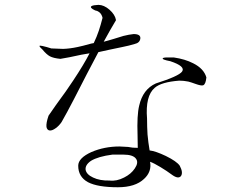

<svg xmlns="http://www.w3.org/2000/svg" viewBox="-20 -791 1040 809"><path d="M246.1 -585 196.3 -586.9 176.8 -592.8Q155.3 -598.6 149.4 -598.6Q140.6 -598.6 158.2 -583Q175.8 -561.5 190.4 -553.7Q205.1 -545.9 234.4 -543Q245.1 -544.9 272.5 -549.8Q288.1 -552.7 323.2 -560.5L357.4 -566.4Q333 -518.6 288.1 -451.2Q262.7 -412.1 215.8 -348.6L184.6 -303.7Q173.8 -272.5 175.8 -255.9Q178.7 -242.2 189.5 -241.2Q200.2 -240.2 214.8 -251Q228.5 -260.7 239.3 -276.4Q260.7 -313.5 292 -374Q310.5 -409.2 345.7 -478.5L394.5 -571.3L443.4 -582Q477.5 -588.9 495.1 -592.8Q524.4 -598.6 546.9 -605.5Q569.3 -610.4 571.3 -628.9Q573.2 -647.5 543 -647.5Q523.4 -645.5 500 -639.6Q486.3 -635.7 459 -627Q443.4 -622.1 435.5 -620.1Q423.8 -617.2 417 -615.2L445.3 -666L468.8 -706.1Q464.8 -729.5 441.4 -750Q418 -770.5 394.5 -770.5Q373 -769.5 366.2 -765.6Q355.5 -758.8 380.9 -747.1Q389.6 -746.1 397.5 -740.2Q408.2 -732.4 412.1 -715.8Q404.3 -685.5 396.5 -662.1Q387.7 -635.7 375 -609.4L364.3 -607.4Q326.2 -596.7 306.6 -592.8Q274.4 -585.9 246.1 -585ZM712.9 -548.8H694.3Q670.9 -549.8 666 -545.9Q661.1 -540 697.3 -533.2Q762.7 -511.7 747.1 -489.3Q732.4 -469.7 636.7 -439.5Q582 -415 566.4 -345.7Q556.6 -305.7 559.6 -221.7L560.5 -168Q550.8 -168 539.1 -168.9Q532.2 -169.9 519.5 -171.9L483.4 -173.8Q419.9 -173.8 365.2 -150.4Q309.6 -125 309.6 -92.8Q309.6 -45.9 350.6 -23.4Q391.6 -2 476.6 -2Q549.8 -2 586.9 -37.1Q620.1 -67.4 612.3 -109.4Q628.9 -103.5 656.2 -86.9Q683.6 -70.3 703.1 -55.7Q730.5 -35.2 742.2 -48.8Q752.9 -63.5 737.3 -92.8Q724.6 -111.3 678.7 -133.8Q635.7 -154.3 610.4 -157.2Q604.5 -191.4 601.6 -224.6Q599.6 -256.8 599.6 -291Q591.8 -386.7 631.8 -420.9Q659.2 -445.3 735.4 -451.2Q753.9 -451.2 773.4 -447.3Q785.2 -444.3 803.7 -437.5Q828.1 -428.7 835.9 -431.6Q846.7 -435.5 849.6 -464.8Q838.9 -502 793.9 -524.4Q759.8 -542 712.9 -548.8ZM454.1 -139.6H499Q542 -139.6 553.7 -121.1Q564.5 -105.5 547.9 -81.1Q532.2 -57.6 502.9 -43Q470.7 -26.4 441.4 -30.3Q400.4 -29.3 372.1 -43Q344.7 -55.7 340.8 -75.2Q337.9 -95.7 363.3 -113.3Q393.6 -131.8 454.1 -139.6Z"/></svg>

Font: Batang
Style: Regular
Weight: 400
Version: Version 2.21